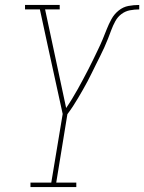

<svg xmlns="http://www.w3.org/2000/svg" viewBox="-20 -755 582 775"><path d="M103 0V-18H187L233 -295L173 -569L141 -717H81V-735H221V-717H162L247 -319Q260 -338 271.5 -357Q283 -376 294 -395.5Q305 -415 315.5 -435Q326 -455 336.5 -475Q347 -495 356.5 -515Q366 -535 376 -555.5Q386 -576 394.5 -596.5Q403 -617 411 -637.5Q419 -658 430 -678Q441 -698 459 -712.5Q477 -727 498.5 -731Q520 -735 542 -735V-717Q523 -717 504.5 -713.5Q486 -710 470.5 -698.5Q455 -687 445.5 -669.5Q436 -652 429.5 -634.5Q423 -617 416 -599Q409 -581 401 -563.5Q393 -546 384.5 -529Q376 -512 367.5 -495Q359 -478 350.5 -460.5Q342 -443 333 -426Q324 -409 314.5 -392.5Q305 -376 295 -359Q285 -342 274.5 -326Q264 -310 252 -294L207 -18H288V0Z"/></svg>

Font: Iosevka Slab Thin Oblique
Style: Regular
Weight: 100
Italic angle: -9°
Monospace: yes
Designer: Belleve Invis
Foundry: Belleve Invis
Version: Version 11.1.0; ttfautohint (v1.8.3)